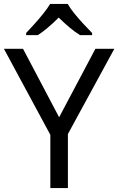

<svg xmlns="http://www.w3.org/2000/svg" viewBox="-20 -964 606 984"><path d="M283 -363 469 -714H566L328 -277V0H238V-273L0 -714H98ZM327 -944Q339 -922 361.5 -894.5Q384 -867 408.5 -840.5Q433 -814 452 -795V-784H390Q364 -800 336 -823.5Q308 -847 281 -874Q254 -847 227 -824Q200 -801 174 -784H114V-795Q133 -815 156.5 -841Q180 -867 202 -894.5Q224 -922 237 -944Z"/></svg>

Font: Noto Sans Armenian
Style: Regular
Weight: 400
Designer: Monotype Design Team
Foundry: Monotype Imaging Inc.
Version: Version 2.007